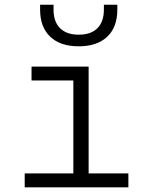

<svg xmlns="http://www.w3.org/2000/svg" viewBox="-20 -803 626 823"><path d="M85.9 0V-59.6H294.4V-458H115.2V-517.6H359.9V-59.6H530.3V0ZM317.4 -604.5Q238.8 -604.5 195.3 -645.5Q151.9 -686.5 151.9 -761.7V-782.7H209.5V-761.7Q209.5 -710 237.5 -682.1Q265.6 -654.3 317.4 -654.3Q369.6 -654.3 397.5 -682.1Q425.3 -710 425.3 -761.7V-782.7H482.9V-761.7Q482.9 -686.5 439.5 -645.5Q396 -604.5 317.4 -604.5Z"/></svg>

Font: Cascadia Mono PL Light
Style: Regular
Weight: 300
Monospace: yes
Designer: Aaron Bell
Foundry: Saja Typeworks
Version: Version 2404.023; ttfautohint (v1.8.4)